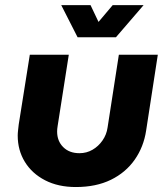

<svg xmlns="http://www.w3.org/2000/svg" viewBox="-20 -730 665 762"><path d="M606.3 -512.7 560 -212Q550.3 -147.3 514.7 -96.3Q479 -45.3 420.2 -16.5Q361.3 12.3 281 12.3Q211 12.3 159 -14.5Q107 -41.3 78.7 -87.5Q50.3 -133.7 50.3 -192Q50.3 -201.7 51.8 -213.8Q53.3 -226 54.3 -236L98.3 -512.7H253L208.7 -229.7Q207.7 -224.3 207.2 -218.3Q206.7 -212.3 206.7 -208Q206.7 -170.3 230.8 -146.2Q255 -122 295.3 -122Q323.7 -122 347.2 -135.7Q370.7 -149.3 386.8 -172.5Q403 -195.7 407 -224.3L451.7 -512.7ZM288 -582 223 -709.7H339.3L371 -643L427.3 -709.7H550L440 -582Z"/></svg>

Font: MuseoModerno Thin
Style: Italic
Weight: 100
Italic angle: -9°
Designer: Pablo Cosgaya, Héctor Gatti, Marcela Romero, and the Authors of The MuseoModerno Project.
Foundry: Omnibus-Type Team
Version: Version 1.003